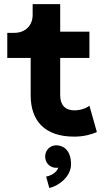

<svg xmlns="http://www.w3.org/2000/svg" viewBox="-20 -665 517 953"><path d="M51.3 -502H16.1V-377.4H132.3V-191.9C132.3 -68.4 198.7 13.2 348.6 13.2C397 13.2 435.1 1.5 460.9 -9.3L423.8 -140.6C409.2 -127.4 376.5 -117.2 350.1 -117.2C304.2 -117.2 278.8 -143.1 278.8 -191.9V-377.4H423.8V-507.8H278.8V-644.5H142.1V-591.3C142.1 -537.6 105 -502 51.3 -502ZM204.1 112.3C204.1 143.6 228 168 259.3 168C262.7 168 266.1 167.5 269.5 167C261.2 190.9 235.8 206.5 209 211.4L224.6 268.1C265.6 259.8 332.5 215.3 332.5 150.4C332.5 76.2 290.5 56.2 259.3 56.2C228 56.2 204.1 81.1 204.1 112.3Z"/></svg>

Font: Giphurs ExtraBold
Style: Regular
Weight: 800
Version: Version 1.000